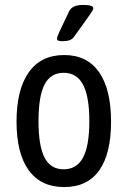

<svg xmlns="http://www.w3.org/2000/svg" viewBox="-20 -752 517 778"><path d="M240 6Q146 6 96.5 -62Q47 -130 47 -259Q47 -389 96.5 -459Q146 -529 240 -529Q333 -529 381.5 -459.5Q430 -390 430 -259Q430 -129 382 -61.5Q334 6 240 6ZM238 -66Q291 -66 316.5 -113.5Q342 -161 342 -261Q342 -361 316.5 -409Q291 -457 238 -457Q185 -457 160.5 -409.5Q136 -362 136 -261Q136 -161 160.5 -113.5Q185 -66 238 -66ZM232 -585Q221 -585 216 -587.5Q211 -590 211 -595Q211 -602 221 -624Q231 -646 260 -706Q267 -720 281 -726Q295 -732 316 -732Q358 -732 358 -719Q358 -715 355 -709.5Q352 -704 344 -692.5Q336 -681 321 -660Q306 -639 280 -603Q273 -593 261.5 -589Q250 -585 232 -585Z"/></svg>

Font: Asap Condensed VF Beta
Style: Regular
Weight: 400
Designer: Pablo Cosgaya
Foundry: Omnibus-Type
Version: Version 1.008